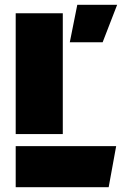

<svg xmlns="http://www.w3.org/2000/svg" viewBox="-20 -775 506 795"><path d="M240 -220H45V-720H240ZM45 -170H461L430 0H45ZM300 -755H465L405 -600H269Z"/></svg>

Font: Protest Guerrilla
Style: Regular
Weight: 400
Designer: Octavio Pardo
Foundry: Ashler Design
Version: Version 2.005; ttfautohint (v1.8.4.7-5d5b)